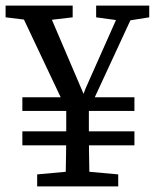

<svg xmlns="http://www.w3.org/2000/svg" viewBox="-24 -667 554 687"><path d="M279 -241H230L38 -647H140L284 -310H267L282 -350L414 -647H467ZM103 -592 -4 -605V-647H236V-605L125 -592ZM241 -55H266L399 -43V0H109V-43ZM213 -187V-313H294V-187Q294 -156 294.5 -126Q295 -96 295.5 -65.5Q296 -35 296 0H210Q211 -34 211.5 -64.5Q212 -95 212.5 -125.5Q213 -156 213 -187ZM415 -592 320 -605V-647H510V-605L428 -592ZM56 -147V-197H457V-147ZM56 -270V-319H457V-270Z"/></svg>

Font: Source Serif 4 18pt
Style: Regular
Weight: 400
Designer: Frank Grießhammer
Foundry: Adobe Systems Incorporated
Version: Version 4.004;hotconv 1.0.116;makeotfexe 2.5.65601